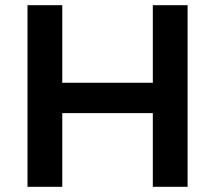

<svg xmlns="http://www.w3.org/2000/svg" viewBox="-20 -720 830 740"><path d="M86 -700H220V-401H569V-700H703V0H569V-284H220V0H86Z"/></svg>

Font: Montserrat Medium
Style: Regular
Weight: 500
Designer: Julieta Ulanovsky
Foundry: Julieta Ulanovsky
Version: Version 6.001